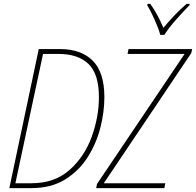

<svg xmlns="http://www.w3.org/2000/svg" viewBox="-20 -966 1007 986"><path d="M28 0H142Q242 0 313 -43.5Q384 -87 429 -157Q474 -227 495 -308.5Q516 -390 516 -467Q516 -595 456 -654.5Q396 -714 289 -714H179ZM59 -25 201 -689H281Q381 -689 434.5 -637.5Q488 -586 488 -467Q488 -367 451.5 -265Q415 -163 338 -94Q261 -25 142 -25ZM474 0 478 -21 928 -689H635L640 -714H967L962 -693L513 -25H829L824 0ZM803 -787H824Q846 -822 884.5 -865.5Q923 -909 953 -939L954 -946H938Q905 -918 873.5 -884.5Q842 -851 819 -823Q791 -891 752 -946H738L736 -939Q753 -912 774 -865Q795 -818 803 -787Z"/></svg>

Font: Noto Sans UI SemiCondensed Thin
Style: Italic
Weight: 250
Width: 4
Italic angle: -12°
Designer: Monotype Design Team
Foundry: Monotype Imaging Inc.
Version: Version 1.901